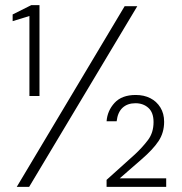

<svg xmlns="http://www.w3.org/2000/svg" viewBox="-20 -724 705 744"><path d="M94 -352V-662L29 -642V-668L101 -704H133V-352ZM45 0 463 -700H512L93 0ZM393 0V-27L503 -126Q532 -153 553.5 -181.5Q575 -210 575 -251Q575 -288 555 -306Q535 -324 505 -324Q474 -324 455 -306.5Q436 -289 432 -254H393Q396 -295 424 -325.5Q452 -356 506 -356Q538 -356 562.5 -343.5Q587 -331 601.5 -307.5Q616 -284 616 -252Q616 -210 594.5 -177.5Q573 -145 529 -107L444 -33H624V0Z"/></svg>

Font: DM Sans 17pt ExtraLight
Style: Regular
Weight: 250
Version: Version 4.004;gftools[0.9.30]